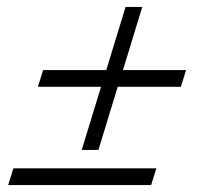

<svg xmlns="http://www.w3.org/2000/svg" viewBox="-20 -532 615 552"><path d="M104 -330.5H285.5L341 -512H389L333.5 -330.5H515L500 -282.5H318.5L263 -101H215L270.5 -282.5H89ZM18.5 -48H429.5L414.5 0H3.5Z"/></svg>

Font: Newsreader 72pt ExtraBold
Style: Italic
Weight: 800
Italic angle: -17°
Designer: Hugues Gentile
Foundry: Production Type
Version: Version 1.003; ttfautohint (v1.8.3)